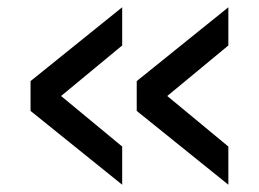

<svg xmlns="http://www.w3.org/2000/svg" viewBox="-20 -554 712 528"><path d="M608 -46 356 -249V-331L608 -534V-429L440 -290L608 -151ZM316 -46 64 -249V-331L316 -534V-429L148 -290L316 -151Z"/></svg>

Font: Murecho Medium
Style: Regular
Weight: 500
Designer: Neil Summerour
Foundry: Positype
Version: Version 1.010; ttfautohint (v1.8.3)